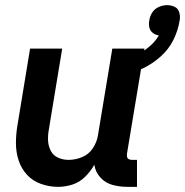

<svg xmlns="http://www.w3.org/2000/svg" viewBox="-20 -719 720 747"><path d="M206 8Q234 8 262 -1Q290 -10 311.5 -31.5Q333 -53 347 -78Q351 -50 370.5 -28.5Q390 -7 418 0.5Q446 8 476 8H513V-97H494Q487 -97 481.5 -99.5Q476 -102 474.5 -108Q473 -114 474 -121L542 -530H417L361 -192Q357 -166 341 -142Q325 -118 299 -107.5Q273 -97 247 -97Q225 -97 206 -105.5Q187 -114 177.5 -132.5Q168 -151 167 -172Q166 -193 170 -215L222 -530H97L48 -232Q42 -197 42 -162Q42 -127 52.5 -95Q63 -63 85 -39Q107 -15 139.5 -3.5Q172 8 206 8ZM463 -425Q501 -436 538 -454Q575 -472 606 -500Q637 -528 655 -564.5Q673 -601 679 -640Q682 -655 677.5 -670.5Q673 -686 659.5 -692.5Q646 -699 630 -699Q614 -699 598 -692Q582 -685 572.5 -670.5Q563 -656 561 -640Q558 -626 561 -612.5Q564 -599 574.5 -591Q585 -583 598 -581Q582 -554 556.5 -534Q531 -514 502 -502Q473 -490 444 -482Z"/></svg>

Font: Iosevka Sparkle
Style: Bold Italic
Weight: 700
Italic angle: -9°
Designer: Belleve Invis
Foundry: Belleve Invis
Version: Version 4.5.0; ttfautohint (v1.8.3)